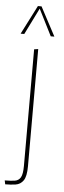

<svg xmlns="http://www.w3.org/2000/svg" viewBox="-60 -763 316 946"><g transform="rotate(5 98.0 -289.5)"><path d="M4 155 0 136Q30 136 49.5 133Q69 130 78.5 113.5Q88 97 88 57V-520L108 -523V57Q108 107 93.5 127.5Q79 148 55 151.5Q31 155 4 155ZM15 -591 88 -734H106L182 -591H164L98 -722L33 -591Z"/></g></svg>

Font: Murecho Thin
Style: Regular
Weight: 100
Designer: Neil Summerour
Foundry: Positype
Version: Version 1.010